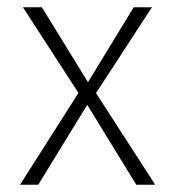

<svg xmlns="http://www.w3.org/2000/svg" viewBox="-20 -507 480 527"><path d="M35 0 203 -264V-240L43 -487H95L226 -274H217L347 -487H397L238 -243V-260L406 0H354L216 -225H223L85 0Z"/></svg>

Font: Nunito Sans 10pt Condensed ExtraLight
Style: Regular
Weight: 250
Width: 3
Designer: Vernon Adams
Foundry: Vernon Adams
Version: Version 3.101;gftools[0.9.27]